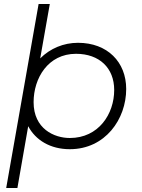

<svg xmlns="http://www.w3.org/2000/svg" viewBox="-20 -740 709 960"><path d="M11 200H67L121 -109C158 -39 232 6 329 6C507 6 611 -145 611 -295C611 -430 517 -526 370 -526C298 -526 231 -498 181 -448L229 -720H173ZM329 -50C251 -50 148 -96 148 -229C148 -349 220 -471 360 -471C477 -471 551 -400 551 -290C551 -170 473 -50 329 -50Z"/></svg>

Font: Fixel Display 20240404 Light
Style: Italic
Weight: 300
Italic angle: -10°
Designer: AlfaBravo + MacPaw
Foundry: Kyrylo Tkachov, Marchela Mozhyna, Serhii Makarenko, Maria Weinstein, Zakhar Kryvoshyya
Version: Version 1.211;Glyphs 3.2 (3225)